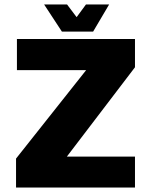

<svg xmlns="http://www.w3.org/2000/svg" viewBox="-20 -842 679 862"><path d="M52 0V-130L392 -559L439 -527H56V-667H586V-540L265 -119L203 -139H586V0ZM258 -700 178 -822H281L324 -765L366 -822H470L398 -700Z"/></svg>

Font: Maven Pro ExtraBold
Style: Regular
Weight: 800
Designer: Joe Prince
Foundry: Joe Prince
Version: Version 2.100